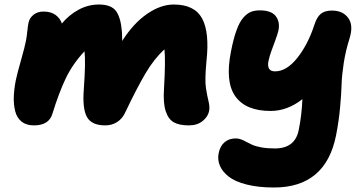

<svg xmlns="http://www.w3.org/2000/svg" viewBox="-20 -603 1603 850"><path d="M129.9 -47.9Q96.7 -47.9 75.7 -64.5Q54.7 -81.1 47.4 -110.4Q40 -139.6 41 -173.3Q42 -207 49.8 -247.1Q55.7 -275.9 72.8 -335.7Q89.8 -395.5 95.2 -423.8Q98.1 -438.5 100.8 -464.1Q103.5 -489.7 106 -501Q109.9 -522.5 127.7 -537.1Q145.5 -551.8 172.9 -551.8Q206.1 -551.8 226.3 -536.6Q246.6 -521.5 253.9 -499Q285.6 -537.1 328.1 -560.1Q370.6 -583 418 -583Q472.7 -583 493.9 -553.7Q515.1 -524.4 520 -460Q521 -446.8 521 -421.9Q570.8 -500 631.1 -541.5Q691.4 -583 749 -583Q841.3 -583 874.8 -521.2Q908.2 -459.5 894 -332Q886.2 -248.5 891.6 -214.1Q897 -179.7 903.1 -154.8Q909.2 -129.9 905.8 -111.8Q900.9 -86.4 877 -67.1Q853 -47.9 815.9 -47.9Q773.9 -47.9 749.5 -61.5Q725.1 -75.2 713.4 -111.3Q701.7 -147.5 706.1 -210.9Q713.4 -337.4 708 -384.8Q661.6 -341.8 623.8 -277.6Q585.9 -213.4 535.2 -106.9Q522.5 -78.1 499 -63Q475.6 -47.9 445.8 -47.9Q385.3 -47.9 364.7 -85.4Q344.2 -123 351.1 -209Q359.9 -332 354 -376Q301.3 -319.3 271 -255.9Q240.7 -192.4 211.9 -99.1Q196.8 -47.9 129.9 -47.9Z M1192.9 227.1Q1123.5 227.1 1071.8 213.9Q1020 200.7 992.2 178.7Q964.4 156.7 953.4 130.6Q942.4 104.5 947.8 76.2Q954.1 43.9 973.9 26.9Q993.7 9.8 1023.9 9.8Q1036.6 9.8 1048.1 14.4Q1059.6 19 1071 25.4Q1082.5 31.7 1097.4 38.3Q1112.3 44.9 1137.9 49.6Q1163.6 54.2 1196.8 54.2Q1287.1 54.2 1302.7 -28.8Q1315.4 -90.3 1318.8 -164.1Q1252.4 -111.8 1177.7 -111.8Q1067.9 -111.8 1021.7 -176.8Q975.6 -241.7 1002.9 -377Q1013.7 -432.1 1026.9 -468.5Q1040 -504.9 1056.4 -523.9Q1072.8 -543 1089.8 -550Q1106.9 -557.1 1129.9 -557.1Q1181.2 -557.1 1200.7 -531.7Q1220.2 -506.3 1212.9 -469.2Q1209.5 -453.6 1199.5 -426.3Q1189.5 -398.9 1181.4 -377Q1173.3 -355 1168.7 -333.3Q1164.1 -311.5 1170.9 -299.3Q1177.7 -287.1 1197.8 -287.1Q1249 -287.1 1296.4 -346.9Q1343.8 -406.7 1372.1 -494.1Q1382.8 -527.3 1400.1 -541.7Q1417.5 -556.2 1449.7 -556.2Q1497.6 -556.2 1521.5 -523.7Q1545.4 -491.2 1527.8 -434.1Q1509.8 -377 1501.5 -322.3Q1493.2 -267.6 1492.2 -228.3Q1491.2 -189 1485.6 -127.4Q1480 -65.9 1467.8 -3.9Q1421.9 227.1 1192.9 227.1Z"/></svg>

Font: Shantell Sans Bouncy
Style: Italic
Weight: 800
Italic angle: -11.31°
Designer: Stephen Nixon, Anya Danilova, Shantell Martin
Foundry: Arrow Type
Version: Version 1.006;[9816181b4]